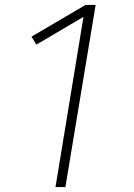

<svg xmlns="http://www.w3.org/2000/svg" viewBox="-20 -755 540 775"><path d="M204 0 317 -687 127 -575 107 -607 325 -735H366L244 0Z"/></svg>

Font: Iosevka Curly XLtObl
Style: Regular
Weight: 200
Italic angle: -9°
Monospace: yes
Designer: Belleve Invis
Foundry: Belleve Invis
Version: Version 11.1.0; ttfautohint (v1.8.3)